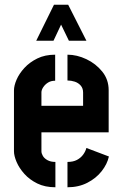

<svg xmlns="http://www.w3.org/2000/svg" viewBox="-20 -791 519 811"><path d="M133 -619 208 -771H268L345 -619H271L238 -687L206 -619ZM214 0Q170 0 137.5 -16Q105 -32 83 -56.5Q61 -81 50 -107Q39 -133 39 -152V-409Q39 -429 50 -454.5Q61 -480 83 -504Q105 -528 137.5 -544Q170 -560 213 -560V-450Q195 -450 182.5 -442Q170 -434 162.5 -422.5Q155 -411 155 -401V-344H331V-400Q331 -418 321 -429.5Q311 -441 296 -446Q281 -451 265 -451V-560Q305 -560 345 -541Q385 -522 412 -488.5Q439 -455 439 -410V-232H155V-152Q155 -143 161 -132.5Q167 -122 180.5 -114.5Q194 -107 214 -107ZM265 0V-107Q289 -107 305 -115.5Q321 -124 331 -137.5Q341 -151 345 -166L440 -130Q433 -98 409.5 -68Q386 -38 349 -19Q312 0 265 0Z"/></svg>

Font: Stick No Bills
Style: Bold
Weight: 700
Version: Version 2.000